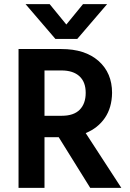

<svg xmlns="http://www.w3.org/2000/svg" viewBox="-20 -912 629 932"><path d="M355 -723H249L104 -892H221L302 -793L383 -892H500ZM196 0H70V-674H278Q393 -674 458.5 -616Q524 -558 524 -461Q523 -389 489 -339.5Q455 -290 396 -266L569 0H418L265 -246H196ZM278 -570H196V-350H280Q338 -350 367 -379.5Q396 -409 396 -461.5Q396 -514 365.5 -542Q335 -570 278 -570Z"/></svg>

Font: Hind Kochi SemiBold
Style: Regular
Weight: 600
Designer: Dhruvi Tolia
Foundry: Indian Type Foundry
Version: Version 0.702;PS 1.0;hotconv 1.0.81;makeotf.lib2.5.63406